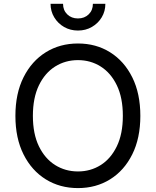

<svg xmlns="http://www.w3.org/2000/svg" viewBox="-20 -962 805 992"><path d="M382.8 9.8Q289.6 9.8 216.6 -35.4Q143.6 -80.6 101.6 -164.3Q59.6 -248 59.6 -363.3Q59.6 -479 101.6 -562.7Q143.6 -646.5 216.6 -691.9Q289.6 -737.3 382.8 -737.3Q476.1 -737.3 548.8 -691.9Q621.6 -646.5 663.3 -562.7Q705.1 -479 705.1 -363.3Q705.1 -248 663.3 -164.3Q621.6 -80.6 548.8 -35.4Q476.1 9.8 382.8 9.8ZM382.8 -76.2Q447.8 -76.2 500.2 -109.1Q552.7 -142.1 583.7 -206.3Q614.7 -270.5 614.7 -363.3Q614.7 -457 583.7 -521.2Q552.7 -585.4 500.2 -618.4Q447.8 -651.4 382.8 -651.4Q317.4 -651.4 264.6 -618.2Q211.9 -585 180.9 -520.8Q149.9 -456.5 149.9 -363.3Q149.9 -270.5 180.9 -206.5Q211.9 -142.6 264.6 -109.4Q317.4 -76.2 382.8 -76.2ZM382.8 -804.2Q343.3 -804.2 311.3 -822.5Q279.3 -840.8 260.3 -872.3Q241.2 -903.8 241.2 -942.4H305.7Q305.7 -909.2 327.4 -887.9Q349.1 -866.7 382.8 -866.7Q416.5 -866.7 438.2 -887.9Q460 -909.2 460 -942.4H524.4Q524.4 -903.8 505.6 -872.6Q486.8 -841.3 454.8 -822.8Q422.9 -804.2 382.8 -804.2Z"/></svg>

Font: Inter Variable
Style: Regular
Weight: 400
Designer: Rasmus Andersson
Foundry: rsms
Version: Version 4.001;git-9221beed3